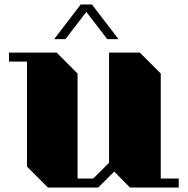

<svg xmlns="http://www.w3.org/2000/svg" viewBox="-20 -834 835 854"><path d="M775 -40V0H558L488 -71L417 0H193L100 -93V-560H20V-600H232L325 -507V-40H395L465 -110V-600H602L695 -507V-40ZM457 -660 364 -781 271 -660H221L339 -814H389L507 -660Z"/></svg>

Font: Kumar One
Style: Regular
Weight: 400
Designer: Parimal Parmar
Foundry: Indian Type Foundry
Version: Version 1.001;PS 1.001;hotconv 1.0.88;makeotf.lib2.5.647800